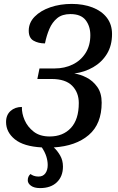

<svg xmlns="http://www.w3.org/2000/svg" viewBox="-20 -744 603 982"><path d="M185 218Q155 218 138.5 206Q122 194 122 178Q122 158 136 146Q142 151 152.5 155Q163 159 177 159Q200 159 212 142.5Q224 126 224 100Q224 79 217 56.5Q210 34 194 10Q101 5 56 -31.5Q11 -68 11 -120Q11 -156 34 -176.5Q57 -197 92 -197Q91 -164 106 -129.5Q121 -95 152.5 -70.5Q184 -46 234 -46Q302 -46 342.5 -89.5Q383 -133 383 -217Q383 -271 349 -305.5Q315 -340 244 -340H171L182 -394H261Q310 -394 351.5 -414Q393 -434 417.5 -472.5Q442 -511 442 -564Q442 -610 418 -641Q394 -672 340 -672Q298 -672 272.5 -651Q247 -630 232.5 -596Q218 -562 210 -522Q176 -522 151.5 -536Q127 -550 127 -587Q127 -628 157.5 -659Q188 -690 238 -707Q288 -724 347 -724Q406 -724 453 -706Q500 -688 526.5 -653.5Q553 -619 553 -570Q553 -511 527 -468.5Q501 -426 457 -400.5Q413 -375 360 -368Q390 -364 422.5 -347.5Q455 -331 477.5 -299.5Q500 -268 500 -219Q500 -110 434 -53.5Q368 3 255 10Q273 26 287.5 51Q302 76 302 108Q302 158 271 188Q240 218 185 218Z"/></svg>

Font: Noto Serif SemiCondensed Medium
Style: Italic
Weight: 500
Width: 4
Italic angle: -12°
Designer: Monotype Design Team
Foundry: Monotype Imaging Inc.
Version: Version 2.013